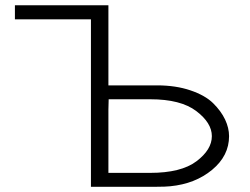

<svg xmlns="http://www.w3.org/2000/svg" viewBox="-20 -715 957 735"><path d="M37.1 -641.1V-694.8H395V-388.2H581.1Q652.8 -388.2 709 -369.1Q765.1 -350.1 795.7 -320.1Q826.2 -290 841.6 -257.6Q856.9 -225.1 856.9 -193.8Q856.9 -118.7 792 -64.9Q727.1 -11.2 631.8 -2Q613.8 0 579.1 0H328.1V-641.1ZM395 -53.2H554.2Q673.3 -53.2 732.2 -97.7Q791 -142.1 791 -193.8Q791 -244.6 731.4 -289.8Q671.9 -335 555.2 -335H396L395 -295.9Z"/></svg>

Font: CMU Bright
Style: Roman
Weight: 500
Version: Version 0.7.0